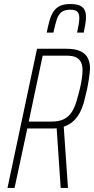

<svg xmlns="http://www.w3.org/2000/svg" viewBox="-20 -929 465 949"><path d="M17 0 163 -688H307Q354 -688 379.5 -675Q405 -662 415 -640Q425 -618 425 -590Q425 -583 423 -566.5Q421 -550 418 -529.5Q415 -509 411 -491Q404 -460 396.5 -430.5Q389 -401 376.5 -376Q364 -351 344.5 -332Q325 -313 295 -303L316 0H280L260 -295Q254 -294 247 -294Q240 -294 233 -294H115L52 0ZM122 -328H234Q271 -328 294.5 -339.5Q318 -351 332.5 -372Q347 -393 356.5 -423.5Q366 -454 375 -491Q381 -517 384.5 -540Q388 -563 388 -582Q388 -605 380.5 -621Q373 -637 356 -645.5Q339 -654 308 -654H191ZM211 -768Q217 -799 224 -824.5Q231 -850 242.5 -869Q254 -888 274 -898.5Q294 -909 327 -909Q358 -909 374.5 -901.5Q391 -894 398 -880Q405 -866 405 -847Q405 -831 402 -811Q399 -791 394 -768H361Q366 -791 369 -809Q372 -827 372 -841Q372 -861 362.5 -871Q353 -881 327 -881Q298 -881 283 -868.5Q268 -856 260 -831Q252 -806 244 -768Z"/></svg>

Font: Saira Condensed Thin
Style: Italic
Weight: 250
Width: 3
Italic angle: -12°
Designer: Hector Gatti with collaboration of the Omnibus-Type team
Foundry: Omnibus-Type
Version: Version 1.101